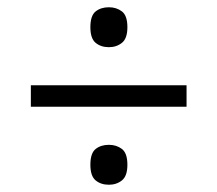

<svg xmlns="http://www.w3.org/2000/svg" viewBox="-20 -622 599 529"><path d="M65 -328V-387H494V-328ZM280 -113Q258 -113 243.5 -125Q229 -137 229 -168Q229 -200 243.5 -211.5Q258 -223 280 -223Q301 -223 316 -211.5Q331 -200 331 -168Q331 -137 316 -125Q301 -113 280 -113ZM280 -492Q258 -492 243.5 -504Q229 -516 229 -547Q229 -579 243.5 -590.5Q258 -602 280 -602Q301 -602 316 -590.5Q331 -579 331 -547Q331 -516 316 -504Q301 -492 280 -492Z"/></svg>

Font: Noto Serif Tamil
Style: Italic
Weight: 400
Italic angle: -12°
Designer: Indian Type Foundry, Tom Grace, and the Monotype Design Team
Foundry: Monotype Imaging Inc.
Version: Version 2.003